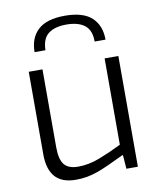

<svg xmlns="http://www.w3.org/2000/svg" viewBox="-87 -844 765 922"><g transform="rotate(-10 295.5 -382.5)"><path d="M119 -628Q119 -697 161 -736Q203 -775 292 -775Q381 -775 423 -736Q465 -697 465 -628H412Q412 -684 380.5 -708Q349 -732 292 -732Q235 -732 204 -708Q173 -684 172 -628ZM208 10Q75 10 75 -137V-540H142V-159Q142 -101 162.5 -75.5Q183 -50 230 -50Q282 -50 335 -70.5Q388 -91 445 -119V-540H512V0H456L451 -67H447Q405 -47 373.5 -32.5Q342 -18 315 -8.5Q288 1 263 5.5Q238 10 208 10Z"/></g></svg>

Font: Plata Sans Light
Style: Regular
Weight: 300
Designer: Pablo Impallari, Andres Torresi, & Cristiano Sobral
Foundry: Pablo Impallari, Andres Torresi, & Cristiano Sobral
Version: Version 1.00;December 28, 2019;FontCreator 12.0.0.2547 64-bi